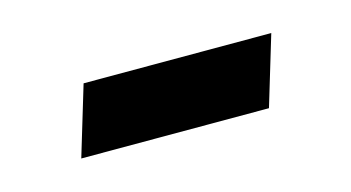

<svg xmlns="http://www.w3.org/2000/svg" viewBox="-29 -364 380 208"><g transform="rotate(-15 161.0 -260.0)"><path d="M68.5 -299H279L255.5 -221H45Z"/></g></svg>

Font: Newsreader Display
Style: Bold Italic
Weight: 700
Italic angle: -17°
Designer: Hugues Gentile
Foundry: Production Type
Version: Version 1.001